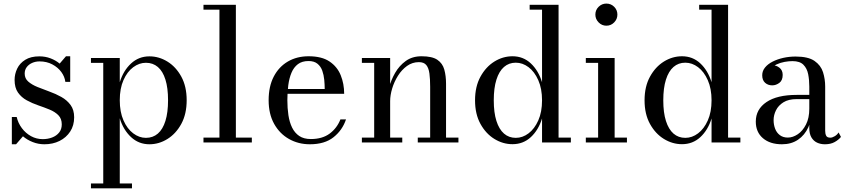

<svg xmlns="http://www.w3.org/2000/svg" viewBox="-20 -776 4614 1046"><path d="M44.5 10V-138.5H71Q78.5 -105.5 99 -78Q119.5 -50.5 149 -34.2Q178.5 -18 213 -18Q240.5 -18 264 -27Q287.5 -36 302 -53.8Q316.5 -71.5 316.5 -98.5Q316.5 -129.5 298 -148.2Q279.5 -167 250.2 -179Q221 -191 188 -202.2Q155 -213.5 125.8 -229.5Q96.5 -245.5 78 -271.8Q59.5 -298 59.5 -340.5Q59.5 -372.5 73.5 -402Q87.5 -431.5 117.5 -450.2Q147.5 -469 194.5 -469Q227 -469 255.2 -458.2Q283.5 -447.5 305 -429.5L339.5 -469.5H362.5V-330H336Q332.5 -358.5 314 -383.8Q295.5 -409 265 -425.2Q234.5 -441.5 195.5 -441.5Q173.5 -441.5 155 -433.2Q136.5 -425 125.5 -410.2Q114.5 -395.5 114.5 -375Q114.5 -348.5 134 -331.5Q153.5 -314.5 184.2 -302Q215 -289.5 249.2 -277.2Q283.5 -265 314.2 -247.8Q345 -230.5 364.5 -204Q384 -177.5 384 -137Q384 -92.5 362.5 -59.5Q341 -26.5 304.5 -8.2Q268 10 222 10Q189 10 158.8 -1.8Q128.5 -13.5 105 -33.5L67.5 10Z M475.5 250V223.5H542.5V-433.5H475.5V-460H632.5V-328Q652 -391.5 694 -430.2Q736 -469 794 -469Q846 -469 892.2 -440.5Q938.5 -412 967.8 -358.5Q997 -305 997 -230Q997 -155 967.8 -101.2Q938.5 -47.5 892.2 -18.8Q846 10 794 10Q736 10 694 -29Q652 -68 632.5 -131.5V223.5H699V250ZM775 -25Q813 -25 840 -48.2Q867 -71.5 881.2 -117.2Q895.5 -163 895.5 -230Q895.5 -297 881.2 -342.5Q867 -388 840 -411Q813 -434 775 -434Q738.5 -434 705.8 -409.8Q673 -385.5 652.8 -339.8Q632.5 -294 632.5 -230Q632.5 -166 652.8 -120Q673 -74 705.8 -49.5Q738.5 -25 775 -25Z M1265 -750V-26.5H1352V0H1088.5V-26.5H1175.5V-723.5H1088.5V-750Z M1668 10Q1605.5 10 1554.5 -18.8Q1503.5 -47.5 1473.5 -101.2Q1443.5 -155 1443.5 -230Q1443.5 -305 1471.2 -358.5Q1499 -412 1548.2 -440.8Q1597.5 -469.5 1661 -469.5Q1733 -469.5 1775.2 -441Q1817.5 -412.5 1836.2 -366Q1855 -319.5 1855 -265H1511V-291H1749Q1749 -314.5 1746.5 -341Q1744 -367.5 1735.8 -390.8Q1727.5 -414 1709.5 -428.8Q1691.5 -443.5 1661 -443.5Q1625.5 -443.5 1603 -426.5Q1580.5 -409.5 1568 -379.8Q1555.5 -350 1550.5 -311.5Q1545.5 -273 1545.5 -230Q1545.5 -187 1551.2 -148.8Q1557 -110.5 1571.2 -81.2Q1585.5 -52 1610.2 -35.2Q1635 -18.5 1673.5 -18.5Q1736 -18.5 1776 -48.2Q1816 -78 1834.5 -125.5H1865Q1845.5 -67 1797.2 -28.5Q1749 10 1668 10Z M2105.5 -460V-26.5H2171.5V0H1951.5V-26.5H2018.5V-433.5H1951.5V-460ZM2410 -319.5V-26.5H2477.5V0H2256V-26.5H2323.5V-303Q2323.5 -345 2319.5 -375.2Q2315.5 -405.5 2302.5 -421.5Q2289.5 -437.5 2262 -437.5Q2226.5 -437.5 2197.5 -416.8Q2168.5 -396 2148 -363.2Q2127.5 -330.5 2116.5 -293.8Q2105.5 -257 2105.5 -225L2089 -223.5Q2089 -255.5 2099.5 -297.5Q2110 -339.5 2132.5 -378.8Q2155 -418 2190.5 -443.8Q2226 -469.5 2276.5 -469.5Q2334.5 -469.5 2362.8 -450.2Q2391 -431 2400.5 -397Q2410 -363 2410 -319.5Z M2772 9.5Q2720 9.5 2673.5 -19Q2627 -47.5 2597.5 -101Q2568 -154.5 2568 -229.5Q2568 -304.5 2597.5 -358.2Q2627 -412 2673.5 -440.8Q2720 -469.5 2772 -469.5Q2830.5 -469.5 2872 -430.5Q2913.5 -391.5 2933 -328V-723.5H2865.5V-750H3023V-26.5H3090V0H2933V-130.5Q2913.5 -67.5 2872 -29Q2830.5 9.5 2772 9.5ZM2790 -25Q2827 -25 2859.5 -49.5Q2892 -74 2912.5 -119.8Q2933 -165.5 2933 -229.5Q2933 -293 2912.5 -339.2Q2892 -385.5 2859.5 -410Q2827 -434.5 2790 -434.5Q2752.5 -434.5 2725.8 -411.2Q2699 -388 2684.5 -342.2Q2670 -296.5 2670 -229.5Q2670 -162.5 2684.5 -117Q2699 -71.5 2725.8 -48.2Q2752.5 -25 2790 -25Z M3283.5 -636Q3259 -636 3241.2 -654Q3223.5 -672 3223.5 -696.5Q3223.5 -721.5 3241.2 -739Q3259 -756.5 3283.5 -756.5Q3308.5 -756.5 3326 -739Q3343.5 -721.5 3343.5 -696.5Q3343.5 -672 3326 -654Q3308.5 -636 3283.5 -636ZM3328.5 -460V-26.5H3395.5V0H3171.5V-26.5H3238.5V-433.5H3171.5V-460Z M3695.5 9.5Q3643.5 9.5 3597 -19Q3550.5 -47.5 3521 -101Q3491.5 -154.5 3491.5 -229.5Q3491.5 -304.5 3521 -358.2Q3550.5 -412 3597 -440.8Q3643.5 -469.5 3695.5 -469.5Q3754 -469.5 3795.5 -430.5Q3837 -391.5 3856.5 -328V-723.5H3789V-750H3946.5V-26.5H4013.5V0H3856.5V-130.5Q3837 -67.5 3795.5 -29Q3754 9.5 3695.5 9.5ZM3713.5 -25Q3750.5 -25 3783 -49.5Q3815.5 -74 3836 -119.8Q3856.5 -165.5 3856.5 -229.5Q3856.5 -293 3836 -339.2Q3815.5 -385.5 3783 -410Q3750.5 -434.5 3713.5 -434.5Q3676 -434.5 3649.2 -411.2Q3622.5 -388 3608 -342.2Q3593.5 -296.5 3593.5 -229.5Q3593.5 -162.5 3608 -117Q3622.5 -71.5 3649.2 -48.2Q3676 -25 3713.5 -25Z M4474 10Q4450.5 10 4431.2 1Q4412 -8 4400.5 -27.5Q4389 -47 4389 -78.5V-304.5Q4389 -340.5 4382.8 -372Q4376.5 -403.5 4357 -423.2Q4337.5 -443 4297.5 -443Q4277 -443 4254 -438.8Q4231 -434.5 4211 -425.2Q4191 -416 4178.2 -401.2Q4165.5 -386.5 4165.5 -366H4133.5Q4133.5 -391.5 4150.2 -406.2Q4167 -421 4187 -421Q4208.5 -421 4226.2 -407.2Q4244 -393.5 4244 -368Q4244 -338 4225.8 -324.5Q4207.5 -311 4187 -311Q4164 -311 4148.2 -325Q4132.5 -339 4132.5 -366Q4132.5 -389.5 4147.8 -408.2Q4163 -427 4189 -440.2Q4215 -453.5 4247.5 -460.8Q4280 -468 4314 -468Q4383 -468 4417.5 -444Q4452 -420 4463.8 -382.5Q4475.5 -345 4475.5 -304.5V-63.5Q4475.5 -47.5 4480.8 -36.8Q4486 -26 4503.5 -26Q4514.5 -26 4528 -34.2Q4541.5 -42.5 4548.5 -54.5L4561.5 -30Q4548 -13.5 4526.5 -1.8Q4505 10 4474 10ZM4240 10Q4175 10 4136.2 -23.2Q4097.5 -56.5 4097.5 -113.5Q4097.5 -180.5 4155.5 -219.8Q4213.5 -259 4320 -259H4435.5V-236H4320Q4276 -236 4248.2 -218.8Q4220.5 -201.5 4207.5 -175.2Q4194.5 -149 4194.5 -121.5Q4194.5 -96.5 4202.8 -74.8Q4211 -53 4228.5 -39.8Q4246 -26.5 4272 -26.5Q4299 -26.5 4326 -44.5Q4353 -62.5 4371 -97.8Q4389 -133 4389 -184H4404Q4404 -127 4384 -83.2Q4364 -39.5 4327.5 -14.8Q4291 10 4240 10Z"/></svg>

Font: Bodoni Moda 9pt
Style: Regular
Weight: 400
Designer: Owen Earl
Foundry: indestructible type
Version: Version 2.005